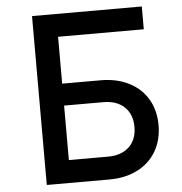

<svg xmlns="http://www.w3.org/2000/svg" viewBox="-55 -853 860 906"><g transform="rotate(-5 375.0 -400.0)"><path d="M130 -800H650V-692H244V-470H426Q502 -470 559.5 -441Q617 -412 648.5 -359Q680 -306 680 -236Q680 -165 648.5 -111.5Q617 -58 559.5 -29Q502 0 426 0H130ZM566 -237Q566 -297 529.5 -331.5Q493 -366 430 -366H244V-108H430Q493 -108 529.5 -142.5Q566 -177 566 -237Z"/></g></svg>

Font: Martian Mono VF sWd Rg
Style: Regular
Weight: 400
Width: 6
Monospace: yes
Designer: Roman Shamin
Foundry: Evil Martians
Version: Version 1.100